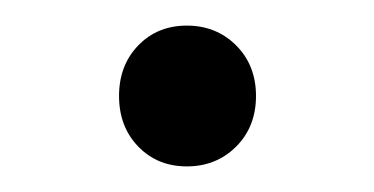

<svg xmlns="http://www.w3.org/2000/svg" viewBox="-20 -346 292 150"><path d="M164.5 -231.5Q149 -216 126 -216Q103 -216 88 -231.5Q73 -247 73 -271Q73 -295 88 -310.5Q103 -326 126 -326Q149 -326 164.5 -310.5Q180 -295 180 -271Q180 -247 164.5 -231.5Z"/></svg>

Font: Montserrat Alternates
Style: Regular
Weight: 400
Designer: Julieta Ulanovsky
Foundry: Julieta Ulanovsky
Version: Version 7.200;PS 007.200;hotconv 1.0.88;makeotf.lib2.5.64775